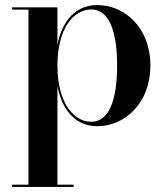

<svg xmlns="http://www.w3.org/2000/svg" viewBox="-20 -489 658 759"><path d="M28 241V250H271V241H207V-148C226.5 -49.5 282 10 364.5 10C472.5 10 574.5 -80 574.5 -230C574.5 -380 472.5 -469 364.5 -469C282 -469 226.5 -410.5 207 -312V-460H28V-451H92.5V241ZM207 -230C207 -376.5 271 -451.5 340.5 -451.5C410 -451.5 443 -368.5 443 -230C443 -91.5 410 -7.5 340.5 -7.5C271 -7.5 207 -83.5 207 -230Z"/></svg>

Font: Bodoni* 24pt Medium
Style: Regular
Weight: 500
Version: Version 2.3